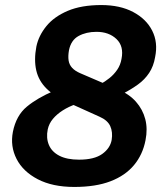

<svg xmlns="http://www.w3.org/2000/svg" viewBox="-20 -730 651 760"><path d="M274 10Q188 10 129.5 -20.5Q71 -51 45.5 -101Q20 -151 31 -208Q44 -273 86.5 -308Q129 -343 193 -370L281 -318Q252 -308 228.5 -293Q205 -278 189.5 -259.5Q174 -241 169 -218Q162 -184 173.5 -156.5Q185 -129 215 -113.5Q245 -98 293 -98Q353 -98 384.5 -120.5Q416 -143 422 -176Q427 -207 416.5 -230.5Q406 -254 374 -268L250 -324Q196 -348 164.5 -379Q133 -410 123.5 -451.5Q114 -493 124 -546Q133 -589 163.5 -626.5Q194 -664 248 -687Q302 -710 381 -710Q455 -710 507 -682.5Q559 -655 582.5 -608.5Q606 -562 594 -504Q588 -468 570.5 -441.5Q553 -415 526 -395.5Q499 -376 466 -359L376 -396Q396 -407 413.5 -421Q431 -435 444 -454Q457 -473 461 -497Q471 -547 441 -575.5Q411 -604 362 -604Q321 -604 291 -587.5Q261 -571 253 -531Q249 -508 251.5 -491Q254 -474 265.5 -461.5Q277 -449 298 -440L447 -376Q491 -358 518 -327.5Q545 -297 555 -258.5Q565 -220 556 -175Q545 -118 510.5 -76.5Q476 -35 417.5 -12.5Q359 10 274 10Z"/></svg>

Font: REM Medium
Style: Italic
Weight: 500
Italic angle: -11°
Designer: Octavio Pardo
Foundry: Ashler Design
Version: Version 1.005;gftools[0.9.28]